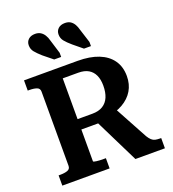

<svg xmlns="http://www.w3.org/2000/svg" viewBox="-167 -1090 1097 1217"><g transform="rotate(-20 381.0 -481.5)"><path d="M487 -888 516 -797V-769H469L407 -820Q379 -844 363.5 -863Q348 -882 348 -908Q348 -932 364.5 -947.5Q381 -963 410 -963Q432 -963 446.5 -954Q461 -945 471 -928.5Q481 -912 487 -888ZM287 -888 315 -797V-769H268L205 -820Q178 -844 162.5 -863Q147 -882 147 -908Q147 -932 163.5 -947.5Q180 -963 209 -963Q230 -963 245 -954Q260 -945 270.5 -928.5Q281 -912 287 -888ZM378 -320 536 0H735V-69H726Q709 -69 695.5 -72Q682 -75 671 -85Q660 -95 649 -113L520 -351ZM278 -79V-638H382Q424 -638 450.5 -622.5Q477 -607 490.5 -578Q504 -549 504 -507Q504 -462 490.5 -430Q477 -398 449 -380.5Q421 -363 377 -363H257V-293H411Q419 -294 425.5 -296.5Q432 -299 439.5 -302.5Q447 -306 454 -310Q521 -320 568 -347Q615 -374 640 -416Q665 -458 665 -513Q665 -576 634 -620Q603 -664 545 -687Q487 -710 404 -710H43V-641H54Q84 -641 103.5 -634Q123 -627 123 -605V-105Q123 -83 103.5 -76Q84 -69 54 -69H43V0H362V-69H347Q334 -69 321.5 -69.5Q309 -70 299 -71.5Q289 -73 283.5 -74.5Q278 -76 278 -79Z"/></g></svg>

Font: Roboto Serif 20pt SemiBold
Style: Regular
Weight: 600
Version: Version 1.008